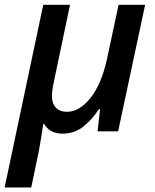

<svg xmlns="http://www.w3.org/2000/svg" viewBox="-47 -561 663 820"><path d="M-27.3 239.7 137.7 -540.5H252L183.6 -214.4Q174.8 -174.3 174.8 -150.9Q174.8 -119.1 191.7 -101.3Q208.5 -83.5 239.3 -83.5Q292 -83.5 339.1 -142.3Q386.2 -201.2 409.7 -308.1L459.5 -540.5H572.8L457.5 0H369.6L380.4 -94.7H375.5Q347.7 -51.8 309.6 -21Q271.5 9.8 219.7 9.8Q165.5 9.8 141.6 -31.7H137.7Q134.3 -8.8 128.9 25.9Q123.5 60.5 118.7 85L86.4 239.7Z"/></svg>

Font: Open Sans SemiBold
Style: Italic
Weight: 600
Italic angle: -12°
Designer: Monotype Design Team
Foundry: Monotype Imaging Inc.
Version: Version 3.003; ttfautohint (v1.8.4)